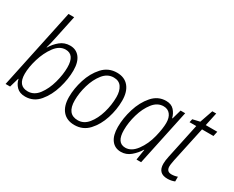

<svg xmlns="http://www.w3.org/2000/svg" viewBox="-104 -1167 1935 1585"><g transform="rotate(30 863.5 -375.0)"><path d="M446 -375Q446 -455 412.5 -498Q379 -541 321 -541Q267 -541 227 -508Q187 -475 161 -431H158Q163 -447 170 -475.5Q177 -504 183 -533L231 -760H177L16 0H59L85 -89H88Q96 -49 125 -19.5Q154 10 207 10Q287 10 340 -53Q393 -116 419.5 -205.5Q446 -295 446 -375ZM111 -152Q111 -215 135 -295Q159 -375 203 -434.5Q247 -494 305 -494Q390 -494 390 -373Q390 -305 368.5 -226.5Q347 -148 305.5 -93Q264 -38 204 -38Q111 -38 111 -152Z M919 -361Q919 -446 879.5 -493.5Q840 -541 768 -541Q686 -541 631.5 -481Q577 -421 550 -335Q523 -249 523 -170Q523 -84 563 -37Q603 10 676 10Q757 10 810.5 -48Q864 -106 891.5 -191.5Q919 -277 919 -361ZM578 -169Q578 -239 600 -314Q622 -389 663.5 -441Q705 -493 764 -493Q815 -493 839 -457Q863 -421 863 -364Q863 -288 841 -213Q819 -138 778.5 -88Q738 -38 681 -38Q578 -38 578 -169Z M1052 -159Q1052 -231 1074.5 -308.5Q1097 -386 1139 -439.5Q1181 -493 1239 -493Q1280 -493 1303 -464Q1326 -435 1326 -384Q1326 -331 1306 -249Q1285 -164 1238.5 -101Q1192 -38 1134 -38Q1052 -38 1052 -159ZM1277 -101H1280L1264 0H1308L1421 -532H1377L1352 -443H1348Q1339 -482 1312 -512Q1285 -542 1235 -542Q1158 -542 1104.5 -480.5Q1051 -419 1023.5 -330Q996 -241 996 -157Q996 -77 1028.5 -33.5Q1061 10 1119 10Q1170 10 1210 -23.5Q1250 -57 1277 -101Z M1631 -3V-48Q1603 -38 1574 -38Q1527 -38 1527 -88Q1527 -100 1530 -116.5Q1533 -133 1536 -151L1608 -486H1717L1727 -532H1617L1644 -658H1607L1564 -534L1496 -518L1489 -486H1553L1482 -152Q1473 -111 1473 -81Q1473 10 1563 10Q1599 10 1631 -3Z"/></g></svg>

Font: Noto Sans UI SemiCondensed Light
Style: Italic
Weight: 300
Width: 4
Designer: Monotype Design Team
Foundry: Monotype Imaging Inc.
Version: 1.001